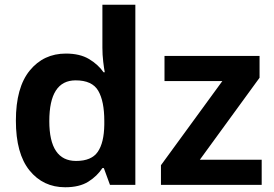

<svg xmlns="http://www.w3.org/2000/svg" viewBox="-20 -780 1155 810"><path d="M301 -101Q188 -101 188 -269Q188 -441 299 -441Q369 -441 394.5 -397Q420 -353 420 -270V-254Q419 -178 392.5 -139.5Q366 -101 301 -101ZM255 10Q315 10 352.5 -13.5Q390 -37 412 -71H418L444 0H551V-760H412V-579Q412 -549 415.5 -519.5Q419 -490 422 -475H417Q394 -508 355.5 -531Q317 -554 258 -554Q164 -554 105.5 -482.5Q47 -411 47 -271Q47 -132 104.5 -61Q162 10 255 10ZM1084 0H659V-83L918 -438H674V-544H1075V-452L823 -106H1084Z"/></svg>

Font: Noto Sans UI
Style: Bold
Weight: 700
Designer: Monotype Design Team
Foundry: Monotype Imaging Inc.
Version: Version 1.901